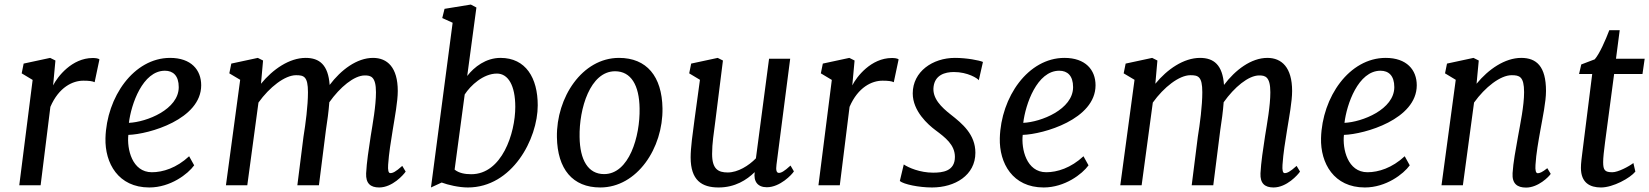

<svg xmlns="http://www.w3.org/2000/svg" viewBox="-20 -826 7354 856"><path d="M65.9 0H161.1L204.6 -349.6C242.7 -438 304.7 -466.3 351.6 -466.3C375.5 -466.3 392.1 -464.4 401.9 -459.5L423.3 -561C418 -566.4 403.3 -567.4 393.6 -567.4C300.3 -567.4 236.3 -483.9 216.8 -445.3L227.1 -556.2L203.6 -567.9L85.4 -542.5L76.7 -499L125.5 -469.7Z M450.2 -210C447.3 -98.6 507.3 9.8 645.5 9.8C740.2 9.8 817.9 -50.3 845.7 -88.9L823.2 -129.4C767.1 -77.1 706.1 -58.1 657.2 -58.1C568.4 -58.1 545.4 -162.6 552.2 -224.6C645 -227.5 877 -294.4 877 -445.8C877 -514.6 832 -567.9 738.3 -567.9C576.7 -567.9 455.1 -394 450.2 -210ZM554.7 -278.3C564.5 -360.4 615.7 -510.7 715.3 -510.7C751.5 -510.7 776.9 -488.8 776.9 -437.5C776.9 -338.4 633.8 -281.7 554.7 -278.3Z M987.3 0H1082.5L1132.3 -368.7C1181.6 -437.5 1250 -490.7 1299.8 -490.7C1334.5 -490.7 1353 -485.4 1353 -415C1353 -354 1342.3 -273.4 1333 -216.3L1305.7 0H1401.9L1433.1 -246.6C1439 -284.2 1445.3 -329.6 1448.2 -370.1C1495.6 -437 1558.6 -489.7 1606.4 -489.7C1632.8 -489.7 1656.2 -484.9 1656.2 -414.6C1656.2 -353.5 1641.6 -274.9 1632.8 -219.7C1624 -162.1 1614.7 -102.1 1612.3 -53.2C1610.4 -8.3 1631.8 9.8 1670.4 9.8C1729.5 9.8 1779.3 -46.9 1788.6 -61L1773.4 -86.4C1743.7 -59.6 1731 -54.2 1720.2 -54.2C1711.4 -54.2 1709 -67.9 1710.4 -91.3C1713.9 -143.1 1722.7 -195.8 1731 -247.1C1740.2 -304.2 1753.4 -373.5 1753.4 -420.4C1753.4 -525.4 1707 -567.9 1643.1 -567.9C1570.8 -567.9 1500 -514.2 1449.7 -447.3C1443.4 -536.6 1404.3 -567.9 1342.8 -567.9C1270 -567.9 1196.3 -517.1 1143.6 -452.6L1152.8 -556.2L1129.4 -567.9L1011.2 -542.5L1002.4 -499L1050.8 -470.2Z M1901.4 9.8 1949.2 -12.2C1977.5 -1.5 2025.9 9.8 2065.9 9.8C2263.7 9.8 2377.4 -206.5 2377.4 -356.4C2377.4 -478.5 2324.2 -567.9 2211.4 -567.9C2146.5 -567.9 2094.2 -527.8 2063 -487.3L2104 -792.5L2079.1 -805.7L1961.9 -786.6L1951.7 -745.6L1998 -724.6ZM2006.8 -69.8 2051.8 -404.8C2077.6 -444.8 2134.8 -498 2195.3 -498C2245.6 -498 2277.3 -444.8 2277.3 -349.6C2277.3 -231 2217.3 -49.3 2081.1 -49.3C2052.2 -49.3 2026.4 -54.2 2006.8 -69.8Z M2462.9 -214.4C2465.3 -72.3 2532.7 9.8 2656.2 9.8C2820.3 9.8 2936.5 -166 2933.6 -343.3C2931.2 -485.4 2863.3 -567.9 2739.7 -567.9C2575.7 -567.9 2460 -391.6 2462.9 -214.4ZM2673.3 -49.8C2602.1 -49.8 2565.4 -112.3 2564 -215.3C2561.5 -340.8 2610.8 -508.3 2722.2 -508.3C2793.5 -508.3 2830.1 -445.8 2831.5 -342.8C2834 -217.3 2784.7 -49.8 2673.3 -49.8Z M3059.1 -124.5C3059.1 -22.5 3108.4 9.8 3183.6 9.8C3257.3 9.8 3309.1 -23.9 3344.7 -58.6C3338.9 -17.6 3357.4 8.8 3398.9 8.8C3457.5 8.8 3511.2 -47.9 3519.5 -62L3504.4 -87.9C3475.6 -61.5 3462.9 -55.2 3452.6 -55.2C3441.9 -55.2 3438.5 -66.9 3441.9 -92.3L3502.9 -564H3408.7L3350.1 -120.1C3318.4 -87.4 3269.5 -57.1 3224.6 -57.1C3182.1 -57.1 3154.8 -71.8 3154.8 -139.6C3154.8 -189 3162.1 -228.5 3169.4 -287.6L3203.1 -556.2L3179.7 -567.9L3061.5 -542.5L3052.7 -499L3100.6 -470.2L3076.2 -291.5C3068.4 -233.4 3059.1 -167.5 3059.1 -124.5Z M3628.9 0H3724.1L3767.6 -349.6C3805.7 -438 3867.7 -466.3 3914.6 -466.3C3938.5 -466.3 3955.1 -464.4 3964.8 -459.5L3986.3 -561C3981 -566.4 3966.3 -567.4 3956.5 -567.4C3863.3 -567.4 3799.3 -483.9 3779.8 -445.3L3790 -556.2L3766.6 -567.9L3648.4 -542.5L3639.6 -499L3688.5 -469.7Z M3991.7 -19C4008.8 -4.4 4076.2 9.8 4135.3 9.8C4237.3 9.8 4328.6 -44.4 4328.6 -145C4328.6 -227.1 4269.5 -275.4 4219.2 -314.9C4176.8 -348.1 4135.7 -387.7 4142.1 -439C4148.4 -491.2 4191.9 -504.9 4232.9 -504.9C4294.4 -504.9 4338.4 -476.6 4343.8 -468.3L4362.3 -549.8C4346.2 -557.1 4289.6 -567.9 4237.3 -567.9C4138.2 -567.9 4049.3 -506.8 4049.3 -409.7C4049.3 -330.6 4117.2 -270.5 4151.4 -245.1C4193.8 -213.4 4237.3 -180.7 4237.3 -126.5C4237.3 -62 4181.6 -56.2 4140.1 -56.2C4081.1 -56.2 4030.3 -78.6 4009.3 -92.8Z M4437.5 -210C4434.6 -98.6 4494.6 9.8 4632.8 9.8C4727.5 9.8 4805.2 -50.3 4833 -88.9L4810.5 -129.4C4754.4 -77.1 4693.4 -58.1 4644.5 -58.1C4555.7 -58.1 4532.7 -162.6 4539.6 -224.6C4632.3 -227.5 4864.3 -294.4 4864.3 -445.8C4864.3 -514.6 4819.3 -567.9 4725.6 -567.9C4564 -567.9 4442.4 -394 4437.5 -210ZM4542 -278.3C4551.8 -360.4 4603 -510.7 4702.6 -510.7C4738.8 -510.7 4764.2 -488.8 4764.2 -437.5C4764.2 -338.4 4621.1 -281.7 4542 -278.3Z M4974.6 0H5069.8L5119.6 -368.7C5168.9 -437.5 5237.3 -490.7 5287.1 -490.7C5321.8 -490.7 5340.3 -485.4 5340.3 -415C5340.3 -354 5329.6 -273.4 5320.3 -216.3L5293 0H5389.2L5420.4 -246.6C5426.3 -284.2 5432.6 -329.6 5435.5 -370.1C5482.9 -437 5545.9 -489.7 5593.8 -489.7C5620.1 -489.7 5643.6 -484.9 5643.6 -414.6C5643.6 -353.5 5628.9 -274.9 5620.1 -219.7C5611.3 -162.1 5602.1 -102.1 5599.6 -53.2C5597.7 -8.3 5619.1 9.8 5657.7 9.8C5716.8 9.8 5766.6 -46.9 5775.9 -61L5760.7 -86.4C5731 -59.6 5718.3 -54.2 5707.5 -54.2C5698.7 -54.2 5696.3 -67.9 5697.8 -91.3C5701.2 -143.1 5710 -195.8 5718.3 -247.1C5727.5 -304.2 5740.7 -373.5 5740.7 -420.4C5740.7 -525.4 5694.3 -567.9 5630.4 -567.9C5558.1 -567.9 5487.3 -514.2 5437 -447.3C5430.7 -536.6 5391.6 -567.9 5330.1 -567.9C5257.3 -567.9 5183.6 -517.1 5130.9 -452.6L5140.1 -556.2L5116.7 -567.9L4998.5 -542.5L4989.7 -499L5038.1 -470.2Z M5869.6 -210C5866.7 -98.6 5926.8 9.8 6064.9 9.8C6159.7 9.8 6237.3 -50.3 6265.1 -88.9L6242.7 -129.4C6186.5 -77.1 6125.5 -58.1 6076.7 -58.1C5987.8 -58.1 5964.8 -162.6 5971.7 -224.6C6064.5 -227.5 6296.4 -294.4 6296.4 -445.8C6296.4 -514.6 6251.5 -567.9 6157.7 -567.9C5996.1 -567.9 5874.5 -394 5869.6 -210ZM5974.1 -278.3C5983.9 -360.4 6035.2 -510.7 6134.8 -510.7C6170.9 -510.7 6196.3 -488.8 6196.3 -437.5C6196.3 -338.4 6053.2 -281.7 5974.1 -278.3Z M6406.7 0H6502L6551.8 -368.7C6601.1 -437.5 6669.4 -490.7 6719.2 -490.7C6753.9 -490.7 6774.9 -485.4 6774.9 -415C6774.9 -354 6757.8 -273.4 6747.6 -216.3C6737.8 -161.6 6726.1 -100.1 6723.6 -54.2C6720.7 -6.8 6744.6 10.3 6783.7 10.3C6837.9 10.3 6886.2 -38.6 6893.6 -50.8L6878.4 -76.2C6856 -58.1 6844.2 -53.7 6835.9 -53.7C6826.7 -53.7 6824.2 -67.4 6825.7 -90.8C6828.6 -141.1 6838.9 -196.8 6847.7 -246.6C6857.4 -301.3 6872.6 -371.6 6872.6 -420.4C6872.6 -530.8 6829.6 -567.9 6762.2 -567.9C6689.5 -567.9 6615.7 -517.1 6563 -452.6L6572.8 -556.2L6549.3 -567.9L6431.2 -542.5L6422.4 -499L6470.2 -470.2Z M7028.3 -77.6C7028.3 -10.7 7068.8 9.8 7117.7 9.8C7171.9 9.8 7248 -32.2 7271 -61L7262.2 -99.1C7241.7 -83.5 7193.8 -58.1 7168.5 -58.1C7134.8 -58.1 7127.4 -67.4 7127.4 -103.5C7127.4 -122.6 7130.9 -153.8 7135.7 -190.4L7176.3 -496.1H7302.7L7312.5 -564H7184.6L7201.2 -691.4H7154.8C7138.2 -647.5 7111.3 -585.9 7089.8 -561.5L7029.8 -538.6L7020 -496.1H7078.6L7034.2 -142.6C7027.8 -93.8 7028.3 -83 7028.3 -77.6Z"/></svg>

Font: Merriweather
Style: Italic
Weight: 400
Italic angle: -7.5°
Designer: Eben Sorkin
Foundry: Eben Sorkin
Version: Version 1.001